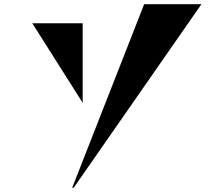

<svg xmlns="http://www.w3.org/2000/svg" viewBox="-20 -838 1040 915"><path d="M667 -818H940L331 57H324ZM374 -727V-348L134 -727Z"/></svg>

Font: Chokokutai
Style: Regular
Weight: 400
Designer: 108号,108go
Foundry: Font Zone 108
Version: Version 1.000; ttfautohint (v1.8.3)